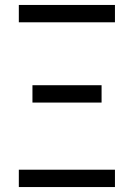

<svg xmlns="http://www.w3.org/2000/svg" viewBox="-20 -755 540 775"><path d="M56 -665V-735H444V-665ZM390 -341H111V-411H390ZM56 0V-70H444V0Z"/></svg>

Font: Iosevka MaddieWtf
Style: Regular
Weight: 400
Monospace: yes
Designer: Belleve Invis
Foundry: Belleve Invis
Version: Version 31.3.0; ttfautohint (v1.8.3)